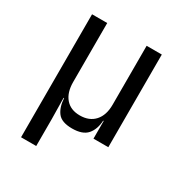

<svg xmlns="http://www.w3.org/2000/svg" viewBox="-170 -678 939 987"><g transform="rotate(30 300.0 -185.0)"><path d="M93 180V-550H183V-200Q183 -138 213 -103Q243 -68 298 -68Q354 -68 385.5 -103Q417 -138 417 -200V-550H507V0H419V-105H416Q413 -52 386 -21Q359 10 297 10Q235 10 211 -21Q187 -52 184 -105H181L183 20V180Z"/></g></svg>

Font: JetBrainsMono Nerd Font Mono
Style: Regular
Weight: 400
Monospace: yes
Designer: Philipp Nurullin, Konstantin Bulenkov
Foundry: JetBrains
Version: Version 2.304; ttfautohint (v1.8.4.7-5d5b);Nerd Fonts 2.3.0